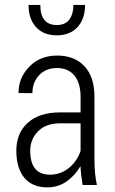

<svg xmlns="http://www.w3.org/2000/svg" viewBox="-20 -769 478 798"><path d="M105.5 -142.6Q105.5 -43 188.5 -43Q230.5 -43 265.6 -70.3Q299.8 -97.7 314.9 -141.6V-256.3H227.5Q169.9 -255.9 137.7 -222.7Q105.5 -189.5 105.5 -142.6ZM177.2 9.8Q114.3 9.8 81.1 -30.3Q47.9 -70.3 47.9 -143.1Q47.9 -215.8 95.7 -258.8Q143.6 -301.8 229 -301.8H314.9V-366.7Q314.9 -423.8 289.1 -455.1Q263.2 -486.3 216.8 -486.3Q170.4 -486.3 142.6 -456.5Q114.7 -426.8 114.7 -381.8L57.1 -382.3Q56.6 -445.3 101.6 -491.7Q146.5 -538.1 217.8 -538.1Q289.1 -538.1 330.6 -494.1Q372.6 -450.2 372.6 -365.7V-106.4Q372.6 -45.9 382.8 0H323.2Q314.9 -53.7 314.9 -76.7L313.5 -77.1Q291.5 -39.1 256.3 -14.6Q221.2 9.8 177.2 9.8ZM147.5 -748.5Q147.5 -665 216.3 -665Q252 -665 268.6 -688.5Q285.2 -711.9 285.2 -748.5H333.5Q333.5 -690.4 302.2 -656.2Q270.5 -622.1 215.8 -622.1Q161.1 -622.1 129.9 -656.2Q98.6 -690.4 98.6 -748.5Z"/></svg>

Font: RobotoCondensed-Light
Style: Light
Weight: 300
Designer: Google
Version: Version 1.200311; 2013